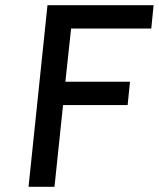

<svg xmlns="http://www.w3.org/2000/svg" viewBox="-20 -720 612 740"><path d="M223 -315 190 0H90L163 -700H572L563 -610H254L232 -405H481L472 -315Z"/></svg>

Font: Quantico
Style: Italic
Weight: 400
Italic angle: -12°
Designer: Matt Desmond
Foundry: MADtype
Version: Version 2.002